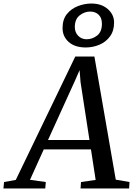

<svg xmlns="http://www.w3.org/2000/svg" viewBox="-86 -1068 758 1088"><path d="M-66.5 0 -63 -36.5 3.5 -48.5 340.5 -747.5H449L570 -50L648 -36.5L645.5 0H370.5L373 -36.5L456 -48.5L429.5 -221.5H162L84 -49L173.5 -36.5L170.5 0ZM338.5 -610 186 -274.5H421L370.5 -602L365 -670.5ZM400 -799Q338.5 -799 303.5 -830Q268.5 -861 268.5 -909Q268.5 -958 293.2 -988.5Q318 -1019 355.8 -1033.5Q393.5 -1048 431.5 -1048Q489.5 -1048 525 -1016.5Q560.5 -985 560.5 -940.5Q560.5 -893 537.2 -861.5Q514 -830 477.2 -814.5Q440.5 -799 400 -799ZM405 -845.5Q437 -845.5 464.2 -866.5Q491.5 -887.5 491.5 -933.5Q491.5 -967.5 472.5 -985Q453.5 -1002.5 425 -1002.5Q393 -1002.5 365.5 -981Q338 -959.5 338 -914.5Q338 -885 357 -865.2Q376 -845.5 405 -845.5Z"/></svg>

Font: Merriweather Text Regular
Style: Italic
Weight: 400
Italic angle: -7.8°
Designer: Eben Sorkin
Foundry: Eben Sorkin
Version: Version 2.100; ttfautohint (v1.7.19-72a1) -l 8 -r 50 -G 200 